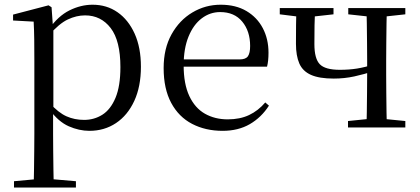

<svg xmlns="http://www.w3.org/2000/svg" viewBox="-20 -551 1816 830"><path d="M40.5 259.8V232.4L151.7 222.2H189.5L308.2 232.4V259.8ZM125.5 259.8Q126.5 225.6 127 185.1Q127.5 144.5 128 103.1Q128.5 61.7 128.5 26.7V-286.8Q128.5 -338.2 128 -379.5Q127.5 -420.7 125.5 -457.5L36.5 -462.4V-487.9L189.9 -528L202.9 -519.6L208.9 -435.3L210.7 -430.1V-78.7L209.5 -68.7V26.5Q209.5 60.7 210 102.2Q210.5 143.7 211 184.7Q211.5 225.6 212.5 259.8ZM366.6 14.6Q322.1 14.6 277.2 -5.1Q232.3 -24.9 194.2 -77.1H181.4L195.3 -105.1Q232.5 -63.7 267.4 -48.2Q302.2 -32.7 343.5 -32.7Q387.2 -32.7 422.6 -55.1Q458.1 -77.6 479.3 -128.1Q500.5 -178.6 500.5 -260.8Q500.5 -374.9 458.5 -429.7Q416.4 -484.5 347.9 -484.5Q310.4 -484.5 273 -466.8Q235.5 -449.1 191.2 -398.2L180.6 -425H191.5Q230.9 -481.5 280.2 -506.1Q329.6 -530.6 380.3 -530.6Q441.5 -530.6 488.2 -498Q535 -465.4 562.1 -405.4Q589.2 -345.3 589.2 -262.6Q589.2 -177.1 560.5 -114.8Q531.7 -52.4 481.4 -18.9Q431.2 14.6 366.6 14.6Z M942.3 14.6Q868.5 14.6 810.6 -15.4Q752.7 -45.5 720.1 -106.2Q687.4 -167 687.4 -256.8Q687.4 -341.1 721.5 -402.5Q755.6 -463.8 811.8 -497.2Q868 -530.6 933.9 -530.6Q999.2 -530.6 1045.4 -503.3Q1091.6 -475.9 1116.1 -429.2Q1140.7 -382.4 1140.7 -323.2Q1140.7 -286.8 1134.4 -262.9H725.6V-294.2H1016.3Q1042.6 -294.2 1052 -308.2Q1061.3 -322.1 1061.3 -352.3Q1061.3 -416.2 1027.2 -457.5Q993.2 -498.8 931.6 -498.8Q887.8 -498.8 852 -471.6Q816.1 -444.5 795 -392.8Q773.9 -341.2 773.9 -268.7Q773.9 -188 798.4 -135.9Q822.9 -83.8 865.9 -59.4Q909 -35 964.5 -35Q1017.5 -35 1056.8 -53.7Q1096.2 -72.3 1126.7 -108.1L1142.6 -94.3Q1110 -43.5 1060 -14.4Q1010 14.6 942.3 14.6Z M1422.9 -211.3Q1360.2 -211.3 1324.3 -227.3Q1288.4 -243.3 1273.9 -276.7Q1259.4 -310.1 1259.4 -361.7Q1259.4 -404.6 1259.8 -442Q1260.2 -479.5 1261.2 -516H1342.1Q1340.3 -477 1339.7 -441Q1339.1 -404.9 1339.1 -360.4Q1339.1 -297.4 1362.5 -273.3Q1385.9 -249.2 1449.2 -249.2Q1489.1 -249.2 1523.6 -254.7Q1558 -260.3 1600.5 -273.5V-245.1Q1554.5 -229.9 1511.5 -220.6Q1468.4 -211.3 1422.9 -211.3ZM1564.2 0Q1565.2 -24.4 1565.7 -65.3Q1566.2 -106.3 1566.7 -152Q1567.2 -197.7 1567.2 -234.5V-288.3Q1567.2 -321.7 1566.7 -365.7Q1566.2 -409.7 1565.7 -450.7Q1565.2 -491.8 1564.2 -516H1652.4Q1651.4 -491.8 1650.9 -450.7Q1650.4 -409.7 1649.9 -365.7Q1649.4 -321.7 1649.4 -288.3V-228.5Q1649.4 -194.3 1649.9 -150.3Q1650.4 -106.3 1650.9 -65.3Q1651.4 -24.4 1652.4 0ZM1189.4 -489.1V-516H1421.7V-489.1L1316.3 -477.4H1283.1ZM1484.4 0V-27.8L1590.8 -38.6H1623L1732.2 -27.8V0ZM1485.5 -489.1V-516H1732.2V-489.1L1624.8 -477.4H1592.6Z"/></svg>

Font: Noto Serif SC
Style: Regular
Weight: 200
Designer: Ryoko NISHIZUKA 西塚涼子 (kana & ideographs); Frank Grießhammer (Latin, Greek & Cyrillic); Wenlong ZHANG 张文龙 (bopomofo); San
Foundry: Adobe
Version: Version 2.001;hotconv 1.1.0;makeotfexe 2.6.0